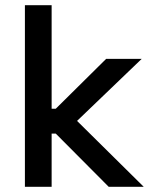

<svg xmlns="http://www.w3.org/2000/svg" viewBox="-20 -720 591 740"><path d="M76 0H179V-205H195L399 0H534L277 -254L526 -493H389L195 -301H179V-700H76Z"/></svg>

Font: Meta Space Medium
Style: Regular
Weight: 500
Designer: Meta Pool / Florian Karsten
Foundry: Meta Pool / Florian Karsten
Version: Version 2.000;Glyphs 3.1.1 (3137)